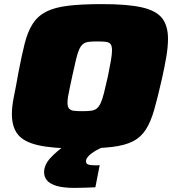

<svg xmlns="http://www.w3.org/2000/svg" viewBox="-20 -716 847 936"><path d="M363 8Q237 8 166.5 -8Q96 -24 67 -60.5Q38 -97 38 -160Q38 -198 48 -246.5Q58 -295 69 -358Q85 -443 100 -502.5Q115 -562 139.5 -600Q164 -638 205 -659Q246 -680 312 -688Q378 -696 478 -696Q602 -696 672 -680Q742 -664 770.5 -627Q799 -590 799 -527Q799 -489 791 -440.5Q783 -392 769 -330Q749 -242 732 -182Q715 -122 691 -84.5Q667 -47 628 -27Q589 -7 525 0.5Q461 8 363 8ZM381 -174Q406 -174 423 -176Q440 -178 451 -186.5Q462 -195 470.5 -213Q479 -231 487 -263Q495 -295 506 -344Q515 -388 520.5 -419.5Q526 -451 526 -470Q526 -492 519 -501Q512 -510 496.5 -512Q481 -514 455 -514Q429 -514 412.5 -512Q396 -510 385 -501.5Q374 -493 366 -475Q358 -457 350.5 -425.5Q343 -394 332 -344Q326 -314 320.5 -289.5Q315 -265 312 -247Q309 -229 309 -215Q309 -196 316.5 -187Q324 -178 340 -176Q356 -174 381 -174ZM344 200Q286 200 253.5 189.5Q221 179 208 162Q195 145 195 124Q195 88 225 55Q255 22 301 -10L486 0Q466 7 445.5 19Q425 31 412 44.5Q399 58 399 70Q399 81 409 85.5Q419 90 447 90Q449 90 454 90Q459 90 466 89L445 197Q425 198 395 199Q365 200 344 200Z"/></svg>

Font: Saira Expanded Black
Style: Italic
Weight: 900
Width: 7
Italic angle: -12°
Designer: Hector Gatti with collaboration of the Omnibus-Type team
Foundry: Omnibus-Type
Version: Version 1.101